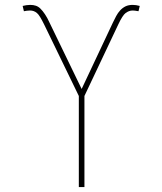

<svg xmlns="http://www.w3.org/2000/svg" viewBox="-20 -757 657 777"><path d="M102.3 -737.2Q115.1 -737.2 125.4 -733.7Q135.7 -730.1 143.8 -721.9Q152.7 -713.1 161.9 -699.4Q171.2 -685.7 180.4 -665.5L310.4 -397L436.8 -665.5Q443.2 -679 450.1 -691.9Q457 -704.9 466.3 -715Q475.5 -725.1 487.7 -731.2Q500 -737.2 517 -737.2Q530.2 -737.2 545.5 -733L540.5 -711.6Q532.3 -713.1 526.5 -713.8Q520.6 -714.5 517 -714.5Q508.9 -714.5 502 -711.8Q495 -709.2 488.3 -704.2Q476.2 -695.3 458.8 -658.4L321.7 -368.6V0H299V-368.6L158.4 -658.4Q149.5 -676.5 142.4 -688Q135.3 -699.6 129.3 -704.5Q117.2 -714.5 101.6 -714.5Q94.8 -714.5 88.8 -713.6Q82.7 -712.7 76.7 -711.6L71.7 -733Q79.2 -734.7 86.8 -736Q94.5 -737.2 102.3 -737.2Z"/></svg>

Font: Inter P Thin
Style: Regular
Weight: 100
Designer: Rasmus Andersson
Foundry: rsms
Version: Version 3.018;git-588b23468